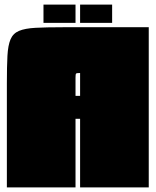

<svg xmlns="http://www.w3.org/2000/svg" viewBox="-20 -819 680 839"><path d="M630 -700V0H330V-300H310V0H10V-455Q10 -529 12.5 -575Q15 -621 26 -647Q37 -673 63 -684Q89 -695 135.5 -697.5Q182 -700 255 -700ZM310 -400H330V-500Q315 -500 312.5 -497.5Q310 -495 310 -480ZM170 -799H310V-719H170ZM330 -799H470V-719H330Z"/></svg>

Font: Badeen Display
Style: Regular
Weight: 400
Version: Version 1.000; ttfautohint (v1.8.4.7-5d5b)